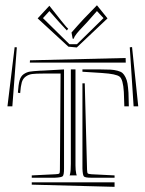

<svg xmlns="http://www.w3.org/2000/svg" viewBox="-20 -749 551 729"><path d="M469.2 -345.2H452.1L450.2 -399.9Q447.3 -447.8 434.1 -458Q420.9 -468.3 369.1 -471.7Q365.2 -472.2 362.8 -472.2L293 -476.6V-485.4H362.8Q386.2 -485.4 399.7 -484.6Q413.1 -483.9 426 -480.5Q439 -477.1 445.1 -471.7Q451.2 -466.3 456.5 -455.8Q461.9 -445.3 464.1 -431.9Q466.3 -418.5 467.8 -397ZM487.3 -345.2 472.7 -569.3 481.4 -570.3 504.9 -345.2ZM457.5 -511.2H93.3L93.8 -520L457 -528.8ZM47.9 -397Q49.8 -426.8 54.2 -443.1Q58.6 -459.5 69.8 -467.3Q81.1 -475.1 93.5 -477.1Q106 -479 130.9 -480.5Q139.6 -480.5 144 -481L223.1 -485.4V-109.4Q223.1 -85 218.3 -80.1Q213.4 -75.2 188 -74.2H100.6V-83L189.9 -87.4Q202.6 -87.9 205.1 -90.3Q207.5 -92.8 207.5 -105L210 -469.7H144Q116.2 -469.7 102.5 -468Q88.9 -466.3 77.9 -458.5Q66.9 -450.7 62.7 -436.3Q58.6 -421.9 56.6 -395.5ZM8.3 -345.2 35.6 -569.8 43.9 -569.3 26.9 -345.2ZM301.8 -432.6 310.5 -105Q311 -92.8 313.2 -90.6Q315.4 -88.4 327.6 -87.4L415 -83V-74.2H327.6Q303.2 -74.2 298.6 -79.1Q293.9 -84 293 -109.4V-432.6ZM100.6 -56.6H415V-39.6L100.6 -47.9ZM266.6 -485.4V-127V-121.1Q266.6 -102.5 269.5 -88.9Q269.5 -87.9 270.5 -85.9Q271.5 -84 271.5 -83H244.1Q244.6 -84 245.4 -85.9Q246.1 -87.9 246.1 -88.9Q249 -100.6 249 -127V-485.4ZM251.5 -625.5Q257.8 -633.3 276.1 -653.3Q294.4 -673.3 297.9 -677.2L348.1 -729L388.2 -679.2L271.5 -568.8L239.7 -571.8L123 -679.2L167.5 -727.1L212.4 -670.4Q217.3 -665 225.1 -655Q232.9 -645 238.8 -640.1L233.9 -633.3Q230.5 -637.7 204.6 -665L167.5 -707L143.1 -680.2L243.7 -581.1H272L373 -680.2L348.1 -707L311 -665Q304.7 -658.2 295.7 -648.7Q286.6 -639.2 281.7 -633.8Q276.9 -628.4 271.7 -622.1Q266.6 -615.7 263.9 -611.1Q261.2 -606.4 260.3 -602.1H255.9Z"/></svg>

Font: FoglihtenNo03
Style: Regular
Weight: 500
Version: Version 0.59